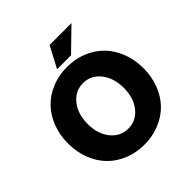

<svg xmlns="http://www.w3.org/2000/svg" viewBox="-230 -1071 1257 1257"><g transform="rotate(-45 398.0 -442.5)"><path d="M48.8 -351.1Q48.8 -429.7 74.7 -496.6Q100.6 -563.5 146.2 -610.6Q191.9 -657.7 256.8 -684.3Q321.8 -710.9 397.9 -710.9Q474.1 -710.9 539.1 -684.3Q604 -657.7 649.7 -610.6Q695.3 -563.5 721.2 -496.6Q747.1 -429.7 747.1 -351.1Q747.1 -272.9 721.2 -206.1Q695.3 -139.2 649.7 -92.3Q604 -45.4 538.8 -18.8Q473.6 7.8 397.9 7.8Q322.3 7.8 257.1 -18.8Q191.9 -45.4 146.2 -92.3Q100.6 -139.2 74.7 -206.1Q48.8 -272.9 48.8 -351.1ZM397.9 -141.1Q470.7 -141.1 517.8 -200.2Q564.9 -259.3 564.9 -350.1Q564.9 -442.9 517.8 -502.4Q470.7 -562 397.9 -562Q324.2 -562 277.1 -502.4Q230 -442.9 230 -350.1Q230 -259.3 277.3 -200.2Q324.7 -141.1 397.9 -141.1ZM419.9 -893.1H622.1L471.2 -746.1H341.8Z"/></g></svg>

Font: LT Superior Black
Style: Regular
Weight: 900
Designer: Daniel Lyons
Foundry: LyonsType
Version: Version 2.005